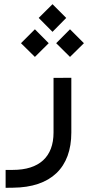

<svg xmlns="http://www.w3.org/2000/svg" viewBox="-20 -667 442 916"><path d="M230.5 -515.1 295.9 -581.5 230.5 -647 164.6 -581.5ZM314 -395.5 380.4 -460.9 314 -527.3 248 -460.9ZM146.5 -395.5 212.4 -460.9 146.5 -527.3 80.1 -460.9ZM6.8 143.6V229L42 228.5C223.1 227.1 320.3 132.8 320.3 -34.7V-295.9L235.4 -295.4V-34.7C235.4 81.1 167.5 143.6 41 143.6Z"/></svg>

Font: Shabnam
Style: Regular
Weight: 400
Foundry: DejaVu fonts team - Redesigned by Saber Rastikerdar - Based on Vazir font
Version: Version 5.0.1